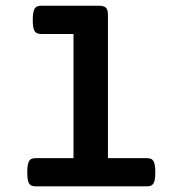

<svg xmlns="http://www.w3.org/2000/svg" viewBox="-20 -661 640 681"><path d="M240.7 -540.5H127Q118.7 -540.5 112.8 -542.5Q106.9 -544.4 103.3 -549.8Q99.6 -555.2 97.9 -564.9Q96.2 -574.7 96.2 -590.3Q96.2 -606 97.9 -615.7Q99.6 -625.5 103.3 -631.1Q106.9 -636.7 112.8 -638.7Q118.7 -640.6 127 -640.6H332Q348.6 -640.6 355.7 -633.5Q362.8 -626.5 362.8 -609.9V-100.1H500Q508.3 -100.1 514.2 -98.1Q520 -96.2 523.7 -90.6Q527.3 -85 529.1 -75.2Q530.8 -65.4 530.8 -49.8Q530.8 -34.2 529.1 -24.4Q527.3 -14.6 523.7 -9.3Q520 -3.9 514.2 -2Q508.3 0 500 0H107.4Q99.1 0 93.3 -2Q87.4 -3.9 83.7 -9.3Q80.1 -14.6 78.4 -24.4Q76.7 -34.2 76.7 -49.8Q76.7 -65.4 78.4 -75.2Q80.1 -85 83.7 -90.6Q87.4 -96.2 93.3 -98.1Q99.1 -100.1 107.4 -100.1H240.7Z"/></svg>

Font: Courier Prime
Style: Bold
Weight: 700
Monospace: yes
Designer: Alan Dague-Greene
Foundry: Quote-Unquote Apps
Version: Version 1.202